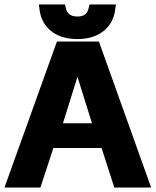

<svg xmlns="http://www.w3.org/2000/svg" viewBox="-22 -840 697 860"><path d="M375 -804C370 -781 357 -766 325 -766C292 -766 278 -781 273 -804L269 -820H152L155 -798C163 -726 217 -665 325 -665C431 -665 486 -726 494 -798L497 -820H379ZM325 -496 390 -288H260ZM655 0 421 -654H233L-2 0H159L217 -177H433L490 0Z"/></svg>

Font: Falling Sky
Style: ExBd
Weight: 400
Designer: Paul D. Hunt
Foundry: Adobe Systems Incorporated
Version: Version 1.02